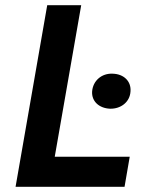

<svg xmlns="http://www.w3.org/2000/svg" viewBox="-20 -720 583 740"><path d="M404 -301C446 -300 481 -327 483 -368C486 -406 458 -435 414 -436C372 -438 338 -409 335 -367C333 -330 361 -303 404 -301ZM40 0H460L480 -116H191L293 -700H162Z"/></svg>

Font: Fixel Display 20240404 SemiBold
Style: Italic
Weight: 600
Italic angle: -10°
Designer: AlfaBravo + MacPaw
Foundry: Kyrylo Tkachov, Marchela Mozhyna, Serhii Makarenko, Maria Weinstein, Zakhar Kryvoshyya
Version: Version 1.211;Glyphs 3.2 (3225)